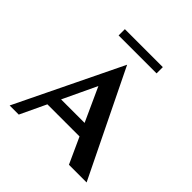

<svg xmlns="http://www.w3.org/2000/svg" viewBox="-224 -1080 1266 1266"><g transform="rotate(45 409.0 -446.5)"><path d="M50.2 0 407.9 -737.9 767.9 0H603.1L362.6 -528L380 -518.8L135.2 0ZM163.2 -181.4 200.3 -268.2H544.4L578.2 -181.4ZM231.6 -834.7V-893.1H585.6V-834.7Z"/></g></svg>

Font: Russolo 10pt ExtraLight
Style: Regular
Weight: 200
Designer: Micah Stupak-Hahn
Version: Version 1.000